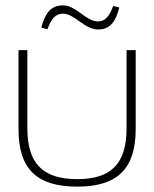

<svg xmlns="http://www.w3.org/2000/svg" viewBox="-20 -687 575 716"><path d="M49 -205C49 -56 118 9 268 9C416 9 486 -56 486 -205V-500H452V-209C452 -76 394 -19 268 -19C141 -19 82 -76 82 -209V-500H49ZM134 -584 157 -578C171 -617 187 -636 215 -636C258 -636 295 -577 346 -577C387 -577 410 -601 425 -659L402 -665C388 -624 370 -607 345 -607C301 -607 264 -667 215 -667C170 -667 148 -638 134 -584Z"/></svg>

Font: LT Wave Text Thin
Style: Regular
Weight: 100
Designer: Daniel Lyons
Version: Version 2.5 (Glyphs App)